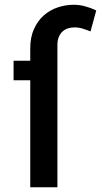

<svg xmlns="http://www.w3.org/2000/svg" viewBox="-20 -786 430 806"><path d="M107 -449H37V-531H107V-583Q107 -630 122.8 -664.5Q138.5 -699 164 -721.5Q189.5 -744 222.5 -755Q255.5 -766 290 -766Q314 -766 338.5 -759.2Q363 -752.5 384 -742L360 -654Q345.5 -660 328.2 -665.5Q311 -671 293 -671Q278.5 -671 265.2 -666.8Q252 -662.5 242.2 -653.5Q232.5 -644.5 226.8 -630.5Q221 -616.5 221 -597V0H107Z"/></svg>

Font: Argentum Sans
Style: Regular
Weight: 400
Designer: Julieta Ulanovsky, Owen Earl, Chris M. Simpson, Rasmus Andersson, Cristiano Sobral
Foundry: The Argentum Sans Project Authors
Version: Version 3.135; ttfautohint (v1.8.4.7-5d5b-dirty)